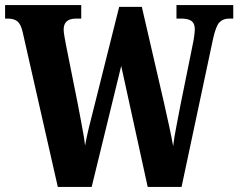

<svg xmlns="http://www.w3.org/2000/svg" viewBox="-23 -734 936 754"><path d="M66 -608Q59 -639 45.5 -650Q32 -661 8 -661H-3V-714H296V-661H276Q227 -661 227 -618Q227 -609 230 -591Q233 -573 236 -558L282 -328Q287 -304 292.5 -273Q298 -242 303.5 -213Q309 -184 311 -162Q317 -195 325.5 -230.5Q334 -266 345 -308L445 -707H534L622 -326Q633 -277 642 -235.5Q651 -194 657 -160Q661 -194 669 -234.5Q677 -275 685 -318L734 -560Q737 -573 739.5 -591.5Q742 -610 742 -619Q742 -642 729 -651.5Q716 -661 690 -661H670V-714H893V-661H877Q853 -661 839 -646.5Q825 -632 814 -583L690 0H557L453 -475L337 0H204Z"/></svg>

Font: Noto Serif Khmer ExtraCondensed ExtraBold
Style: Regular
Weight: 800
Width: 2
Designer: Danh Hong and the Monotype Design Team
Foundry: Monotype Imaging Inc.
Version: Version 2.004; ttfautohint (v1.8.4.7-5d5b)